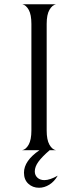

<svg xmlns="http://www.w3.org/2000/svg" viewBox="-20 -708 352 905"><path d="M128 -93V-595Q128 -639 115.5 -661.5Q103 -684 85 -688H244Q226 -684 213 -661.5Q200 -639 200 -595V-93Q200 -49 213 -26Q226 -3 244 0H84Q102 -3 115 -26Q128 -49 128 -93ZM144 100Q144 118 156.5 129.5Q169 141 189 141Q215 141 252 120Q236 148 212.5 162.5Q189 177 164 177Q134 177 113.5 158Q93 139 93 106Q93 50 166 0H214Q178 31 161 54.5Q144 78 144 100Z"/></svg>

Font: BellefairVN
Style: Regular
Weight: 400
Designer: Nick Shinn, Liron Lavi Turkenic
Foundry: Shinntype
Version: Version 1.003